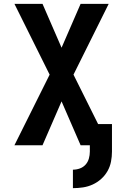

<svg xmlns="http://www.w3.org/2000/svg" viewBox="-20 -755 640 998"><path d="M359 223V127Q378 127 395.5 120.5Q413 114 425 100.5Q437 87 442 69Q447 51 447 33V0H399L300 -228L201 0H55L238 -367L55 -735H201L300 -507L399 -735H545L362 -367L490 -110H562V33Q562 59 557 85Q552 111 539 134Q526 157 506 175Q486 193 462 204Q438 215 412 219Q386 223 359 223Z"/></svg>

Font: Iosevka Extrabold Extended
Style: Regular
Weight: 800
Width: 7
Monospace: yes
Designer: Belleve Invis
Foundry: Belleve Invis
Version: Version 32.5.0; ttfautohint (v1.8.4)